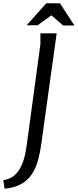

<svg xmlns="http://www.w3.org/2000/svg" viewBox="-107 -927 473 1169"><path d="M139 -724H238L144 -48Q137 4 124 50.5Q111 97 87 133.5Q63 170 23 193Q-17 216 -79 222L-87 170Q-47 164 -21 142Q5 120 20.5 88Q36 56 44 20.5Q52 -15 56 -46L139 -658ZM206 -834 122 -773H55L175 -907H258L346 -772H277Z"/></svg>

Font: Rosario
Style: Italic
Weight: 400
Italic angle: -8.05°
Designer: Hector Gatti
Foundry: Omnibus Type
Version: Version 1.201